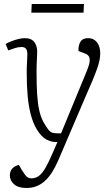

<svg xmlns="http://www.w3.org/2000/svg" viewBox="-20 -707 558 956"><path d="M269 94Q255 126 239 151Q223 176 204 193.5Q185 211 162 220Q139 229 111 229Q71 229 50 210.5Q29 192 29 166Q29 147 40 133.5Q51 120 74 114L89 140Q99 156 106 165Q113 174 120.5 177.5Q128 181 136 181Q157 181 173.5 169Q190 157 206.5 128.5Q223 100 243 53L266 0H256Q234 0 210 -13Q186 -26 163 -63Q144 -95 133 -137.5Q122 -180 117.5 -232Q113 -284 113 -346Q113 -362 113.5 -377.5Q114 -393 115 -407Q116 -421 116 -431Q117 -454 110 -463.5Q103 -473 87 -473Q70 -473 53 -467Q36 -461 21 -456L8 -488Q20 -495 36.5 -501.5Q53 -508 71 -512.5Q89 -517 103 -517Q138 -517 152.5 -495.5Q167 -474 165 -442Q165 -429 164 -415.5Q163 -402 162.5 -386Q162 -370 162 -348Q162 -282 165 -236Q168 -190 175.5 -157Q183 -124 196 -100Q212 -72 222 -60Q232 -48 243 -45.5Q254 -43 269 -43H284L407 -341Q417 -364 423 -384Q429 -404 425.5 -419Q422 -434 402 -441L371 -453Q369 -479 380 -498Q391 -517 418 -517Q439 -517 452.5 -506.5Q466 -496 472.5 -479Q479 -462 479 -441Q479 -425 475.5 -407Q472 -389 463.5 -365Q455 -341 441 -307Q427 -273 406 -226ZM138 -687H398L396 -644H136Z"/></svg>

Font: Literata ExtraLight
Style: Italic
Weight: 250
Italic angle: -2°
Designer: Latin by Veronika Burian and Jose Scaglione. Greek by Irene Vlachou. Cyrillic by Vera Evstafieva
Foundry: TypeTogether
Version: Version 3.002